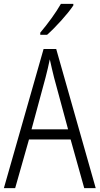

<svg xmlns="http://www.w3.org/2000/svg" viewBox="-20 -967 512 987"><path d="M357 -939V-947H293C266 -900 228 -848 187 -799V-788H222C265 -826 328 -895 357 -939ZM413 0H472L269 -715H204L0 0H58L129 -250H343ZM258 -568 330 -302H142L214 -568C222 -600 230 -631 236 -662C242 -632 251 -598 258 -568Z"/></svg>

Font: Noto Sans Malayalam Condensed Light
Style: Regular
Weight: 300
Width: 3
Designer: Jelle Bosma - Monotype Design Team
Foundry: Monotype Imaging Inc.
Version: Version 2.104